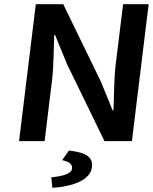

<svg xmlns="http://www.w3.org/2000/svg" viewBox="-20 -674 730 917"><path d="M71 0H193L228 -286C237 -359 236 -438 239 -507H243L300 -368L479 0H610L690 -654H568L533 -370C524 -297 525 -214 522 -147H518L461 -286L282 -654H151ZM309 45 277 91C309 98 327 109 324 132C321 156 281 167 225 173L230 223C324 217 411 188 419 125C425 78 394 54 309 45Z"/></svg>

Font: Falling Sky
Style: ExtObl
Weight: 400
Designer: Paul D. Hunt
Foundry: Adobe Systems Incorporated
Version: Version 1.02